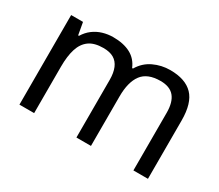

<svg xmlns="http://www.w3.org/2000/svg" viewBox="-101 -770 1137 995"><g transform="rotate(30 467.5 -273.0)"><path d="M673 -546Q764 -546 809 -499.5Q854 -453 854 -349V0H767V-345Q767 -408 740.5 -440Q714 -472 658 -472Q580 -472 546.5 -427Q513 -382 513 -296V0H426V-345Q426 -387 414 -415.5Q402 -444 378 -458Q354 -472 316 -472Q262 -472 231 -449.5Q200 -427 186.5 -384Q173 -341 173 -278V0H85V-536H156L169 -463H174Q191 -491 215.5 -509.5Q240 -528 270 -537Q300 -546 332 -546Q394 -546 435.5 -524Q477 -502 496 -456H501Q528 -502 574.5 -524Q621 -546 673 -546Z"/></g></svg>

Font: lgurmukhi15
Style: Book
Weight: 400
Designer: Jelle Bosma - Monotype Design Team
Foundry: Monotype Imaging Inc.
Version: Version 2.003